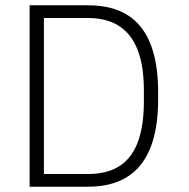

<svg xmlns="http://www.w3.org/2000/svg" viewBox="-20 -706 715 726"><path d="M92 0H312C459 0 578 -74 578 -331V-356C578 -615 459 -686 312 -686H92ZM312 -48H146V-638H312C429 -638 524 -577 524 -365V-322C524 -104 429 -48 312 -48Z"/></svg>

Font: Chivo Light
Style: Regular
Weight: 300
Designer: Hector Gatti
Foundry: Omnibus-Type
Version: Version 1.003;PS 001.003;hotconv 1.0.70;makeotf.lib2.5.58329